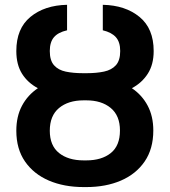

<svg xmlns="http://www.w3.org/2000/svg" viewBox="-20 -757 696 787"><path d="M319.8 -457H335.9Q375.5 -457 406.5 -463.6Q437.5 -470.2 455.1 -489.7Q472.7 -509.3 472.7 -547.9Q472.7 -585 454.8 -604.7Q437 -624.5 401.4 -632.8V-737.3Q493.7 -735.4 551.8 -687.7Q609.9 -640.1 609.9 -547.9Q609.9 -492.7 585.9 -455.1Q562 -417.5 520.5 -395.5Q562 -367.7 585.2 -324Q608.4 -280.3 608.4 -222.2Q608.4 -147 573 -95.2Q537.6 -43.5 475.6 -16.8Q413.6 9.8 334 9.8H322.8Q242.7 9.8 180.4 -16.8Q118.2 -43.5 82.5 -95Q46.9 -146.5 46.9 -221.2Q46.9 -279.8 70.1 -323.5Q93.3 -367.2 135.3 -395.5Q93.8 -417.5 70.3 -454.8Q46.9 -492.2 46.9 -547.9Q46.9 -640.1 104.7 -687.7Q162.6 -735.4 254.9 -737.3V-632.8Q218.3 -624.5 201.2 -604.5Q184.1 -584.5 184.1 -547.9Q184.1 -508.8 201.7 -489.3Q219.2 -469.7 249.8 -463.4Q280.3 -457 319.8 -457ZM334 -345.7H322.8Q259.8 -345.7 221.9 -314.2Q184.1 -282.7 184.1 -221.2Q184.1 -160.2 221.9 -129.9Q259.8 -99.6 322.8 -99.6H334Q396.5 -99.6 434.1 -129.6Q471.7 -159.7 471.7 -222.2Q471.7 -283.2 433.8 -314.5Q396 -345.7 334 -345.7Z"/></svg>

Font: Inter-SemiBold
Style: Regular
Weight: 600
Designer: Rasmus Andersson
Foundry: rsms
Version: Version 4.000;git-a52131595